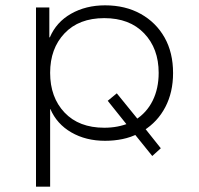

<svg xmlns="http://www.w3.org/2000/svg" viewBox="-20 -520 747 720"><path d="M115 180V-492H165V-380H167Q191 -437 246.5 -468.5Q302 -500 374 -500Q450 -500 507.5 -468Q565 -436 597 -379.5Q629 -323 629 -246Q629 -174 600 -118.5Q571 -63 518 -30L521 -42L583 36L551 65L480 -23L498 -19Q471 -5 439.5 1.5Q408 8 374 8Q302 8 247.5 -23.5Q193 -55 169 -111H168V180ZM371 -41Q397 -41 420.5 -45.5Q444 -50 466 -59L460 -47L384 -142L418 -170L500 -69L487 -70Q530 -97 552.5 -142.5Q575 -188 575 -247Q575 -338 520.5 -395Q466 -452 371 -452Q276 -452 222 -395Q168 -338 168 -247Q168 -155 222 -98Q276 -41 371 -41Z"/></svg>

Font: Nunito Sans 7pt SemiExpanded ExtraLight
Style: Regular
Weight: 250
Width: 6
Designer: Vernon Adams
Foundry: Vernon Adams
Version: Version 3.101;gftools[0.9.27]